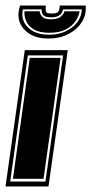

<svg xmlns="http://www.w3.org/2000/svg" viewBox="-48 -677 331 697"><path d="M-28 0 42 -495H198L128 0ZM-11 -18H117L181 -476H53ZM-1 -28 60 -467H172L110 -28ZM128 -537Q69 -537 38.5 -571.5Q8 -606 25 -657H118Q117 -639 119.5 -633.5Q122 -628 140 -628Q158 -628 163 -634Q168 -640 169 -657H263Q266 -623 248.5 -596Q231 -569 199.5 -553Q168 -537 128 -537ZM130 -551Q179 -551 213 -577Q247 -603 249 -643H181Q175 -614 138 -614Q119 -614 111 -620.5Q103 -627 103 -643H35Q27 -603 54 -577Q81 -551 130 -551ZM131 -558Q95 -558 74.5 -570.5Q54 -583 46.5 -601.5Q39 -620 41 -636H96Q98 -622 107 -614.5Q116 -607 137 -607Q177 -607 186 -636H241Q239 -620 227 -601.5Q215 -583 191.5 -570.5Q168 -558 131 -558Z"/></svg>

Font: Alumni Sans Collegiate One SC
Style: Italic
Weight: 400
Italic angle: -8°
Designer: Robert E. Leuschke
Foundry: Robert E. Leuschke
Version: Version 1.100